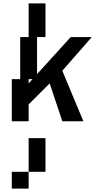

<svg xmlns="http://www.w3.org/2000/svg" viewBox="-20 -720 565 1140"><path d="M350 0H475L350 -300L525 -500H400L200 -280V-500H250V-700H150V-500H100V-250H50V0H150V-100L275 -225ZM50 400H150V300H50ZM150 300H250V100H150ZM150 -225V-250H173Z"/></svg>

Font: LS-VG5000 Shifted
Style: Regular
Weight: 400
Designer: Justin Bihan, 2021
Foundry: Justin Bihan, 2021
Version: Version 1.000;Glyphs 3.1.2 (3151)